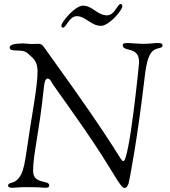

<svg xmlns="http://www.w3.org/2000/svg" viewBox="-20 -925 844 951"><path d="M284 -798C284 -792 287 -788 292 -788C308 -788 323 -845 360 -845C404 -845 431 -797 480 -797C520 -797 586 -874 586 -894C586 -901 582 -905 577 -905C562 -905 547 -849 511 -849C462 -849 438 -897 391 -897C351 -897 284 -815 284 -798ZM20 -6C20 -2 21 5 42 5C55 5 72 2 107 2C197 2 181 5 207 5C213 5 224 4 224 -7C224 -21 203 -22 183 -28C164 -34 144 -44 144 -79C144 -162 174 -266 197 -489C201 -530 209 -536 216 -536C218 -536 227 -534 232 -524C243 -502 275 -463 395 -290C546 -72 574 6 597 6C610 6 617 -15 618 -21C624 -48 660 -232 696 -538C705 -615 716 -671 755 -683C768 -687 785 -689 785 -698C785 -709 780 -712 759 -712C740 -712 731 -708 689 -708C662 -708 625 -712 613 -712C597 -712 588 -710 588 -702C588 -664 669 -700 669 -616C669 -611 621 -127 591 -127C575 -127 587 -153 216 -666C190 -702 190 -708 167 -708C159 -708 142 -707 137 -707C123 -707 108 -710 95 -710C53 -710 28 -703 28 -691C28 -661 88 -688 117 -661C144 -636 166 -624 166 -571C166 -503 141 -369 129 -292C102 -117 101 -65 62 -32C43 -15 20 -22 20 -6Z"/></svg>

Font: OFL Sorts Mill Goudy
Style: Italic
Weight: 500
Italic angle: -6°
Version: Version 003.000